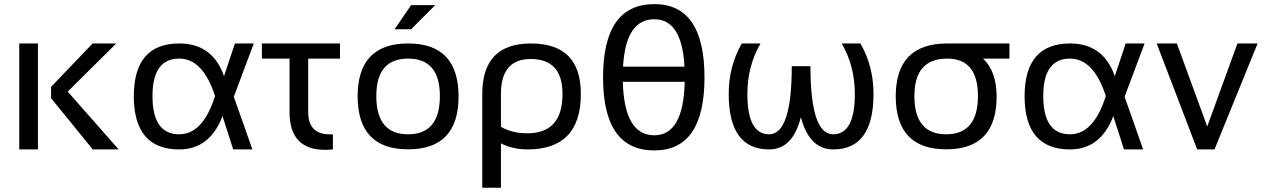

<svg xmlns="http://www.w3.org/2000/svg" viewBox="-20 -723 6124 929"><path d="M542.5 -512.7 307.6 -279.8 554.2 0H428.7L227.1 -248V-302.7L428.2 -512.7ZM163.6 -512.7V0H73.2V-512.7Z M627.4 -256.3Q627.4 -512.7 847.2 -512.7Q1008.8 -512.7 1064 -354.5L1116.7 -512.7H1208L1111.3 -254.9L1201.2 0H1108.4L1056.6 -161.1Q995.1 0 847.2 0Q628.4 0 627.4 -256.3ZM847.2 -73.2Q961.9 -73.2 1020.5 -258.3Q961.9 -439.5 847.2 -439.5Q717.8 -439.5 717.8 -258.3Q717.8 -73.2 847.2 -73.2Z M1247.1 -512.7H1625V-439.5H1471.2V-180.7Q1471.2 -72.8 1576.7 -72.8Q1583.5 -72.8 1590.8 -73.2V0Q1570.8 2 1553.2 2Q1380.9 2 1380.9 -180.7V-439.5H1247.1Z M1954.6 -73.2Q2108.4 -73.2 2108.4 -258.3Q2108.4 -439.5 1954.6 -439.5Q1800.8 -439.5 1800.8 -258.3Q1800.8 -73.2 1954.6 -73.2ZM1710.4 -256.3Q1710.4 -512.7 1954.6 -512.7Q2198.7 -512.7 2198.7 -256.3Q2198.7 -0.5 1954.6 -0.5Q1711.4 -0.5 1710.4 -256.3ZM1969.2 -698.2H2085.9L1969.2 -581.5H1889.2Z M2403.8 -109.4Q2457 -78.1 2532.2 -78.1Q2701.7 -78.1 2701.7 -268.6Q2701.7 -437.5 2547.9 -437.5Q2403.8 -437.5 2403.8 -268.6ZM2548.8 -512.7Q2790.5 -512.7 2790.5 -268.6Q2790.5 0 2532.7 0Q2461.4 0 2403.8 -29.3V185.5H2313.5V-268.6Q2313.5 -512.7 2548.8 -512.7Z M2993.7 -327.1Q3000 -68.4 3146 -68.4Q3287.1 -68.4 3293 -327.1ZM3292 -400.4Q3279.8 -629.9 3146 -629.9Q3007.3 -629.9 2994.6 -400.4ZM2897.9 -348.1Q2897.9 -703.1 3146 -703.1Q3388.7 -703.1 3388.7 -348.1Q3388.7 4.9 3146 4.9Q2897.9 4.9 2897.9 -348.1Z M3569.3 -512.7H3659.7Q3596.2 -402.8 3596.2 -268.6Q3596.2 -73.2 3701.2 -73.2Q3811 -73.2 3811 -402.8H3901.4Q3901.4 -73.2 4011.2 -73.2Q4116.2 -73.2 4116.2 -268.6Q4116.2 -402.8 4052.7 -512.7H4143.1Q4206.5 -402.8 4206.5 -268.6Q4206.5 0 4011.2 0Q3896.5 0 3855 -155.8Q3815.9 0 3701.2 0Q3505.9 0 3505.9 -268.6Q3505.9 -402.8 3569.3 -512.7Z M4558.1 -73.2Q4711.9 -73.2 4711.9 -258.3Q4711.9 -439.5 4563 -439.5Q4404.3 -439.5 4404.3 -258.3Q4404.3 -73.2 4558.1 -73.2ZM4314 -256.3Q4314 -512.7 4563 -512.7H4864.3V-439.5H4736.8Q4802.2 -376.5 4802.2 -256.3Q4802.2 -0.5 4558.1 -0.5Q4314.9 -0.5 4314 -256.3Z M4937.5 -256.3Q4937.5 -512.7 5157.2 -512.7Q5318.8 -512.7 5374 -354.5L5426.8 -512.7H5518.1L5421.4 -254.9L5511.2 0H5418.5L5366.7 -161.1Q5305.2 0 5157.2 0Q4938.5 0 4937.5 -256.3ZM5157.2 -73.2Q5272 -73.2 5330.6 -258.3Q5272 -439.5 5157.2 -439.5Q5027.8 -439.5 5027.8 -258.3Q5027.8 -73.2 5157.2 -73.2Z M5576.7 -512.7H5674.3L5821.3 -110.8L5967.3 -512.7H6064.9L5856.4 0H5772.5Z"/></svg>

Font: Voltera
Style: Regular
Weight: 400
Designer: Bernd Montag
Version: Version 1.301